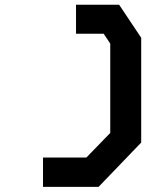

<svg xmlns="http://www.w3.org/2000/svg" viewBox="-20 -552 640 788"><path d="M292 -532.5V-413.5H405.5L432.5 -373V-6.5L334.5 94.5H156.5V215H384.5L559.5 33V-397L469 -532.5Z"/></svg>

Font: Kode
Style: Regular
Weight: 400
Monospace: yes
Designer: Isa Ozler
Foundry: Kadena LLC
Version: Version 1.000;gftools[0.9.28]